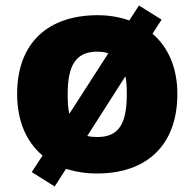

<svg xmlns="http://www.w3.org/2000/svg" viewBox="-20 -618 705 695"><path d="M622 -278C622 -374 588 -448 532 -496L565 -547L483 -598L448 -544C414 -556 375 -563 334 -563C152 -563 42 -461 42 -278C42 -179 76 -104 134 -55L95 5L178 57L219 -7C253 4 291 10 331 10C512 10 622 -93 622 -278ZM225 -278C225 -379 253 -431 332 -431C347 -431 360 -429 372 -425L231 -206C226 -227 225 -250 225 -278ZM439 -278C439 -176 414 -122 333 -122C319 -122 307 -123 296 -126L434 -342C438 -324 439 -302 439 -278Z"/></svg>

Font: Noto Sans Lao UI Blk
Style: Regular
Weight: 900
Designer: Monotype Design Team
Foundry: Monotype Imaging Inc.
Version: Version 2.000